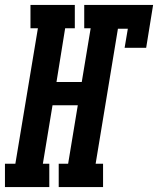

<svg xmlns="http://www.w3.org/2000/svg" viewBox="-63 -755 638 775"><path d="M-43 0V-94H-1L90 -641H60V-735H239V-641H200L165 -424H267L303 -641H277V-735H555L527 -562H440L453 -639H413L323 -94H353V0H174V-94H212L251 -330H149L110 -94H136V0Z"/></svg>

Font: Iosevka Curly Slab Oblique
Style: Bold
Weight: 700
Italic angle: -9°
Monospace: yes
Designer: Belleve Invis
Foundry: Belleve Invis
Version: Version 11.1.0; ttfautohint (v1.8.3)